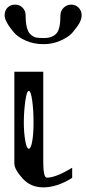

<svg xmlns="http://www.w3.org/2000/svg" viewBox="-20 -810 373 830"><path d="M125 -281.2Q125 -335 119.1 -376Q113.3 -417 104.5 -417Q95.7 -417 89.8 -376Q83 -328.1 83 -281.2Q83 -234.4 89.8 -198.2Q95.7 -167 104.5 -167Q113.3 -167 119.1 -198.2Q125 -228.5 125 -281.2ZM42 -103.5ZM167 -500V-110.4Q167 -42 182.6 -42Q221.7 -42 292 -85V-41Q226.6 0 167 0Q112.3 0 77.1 -39.1Q42 -78.1 42 -103.5V-500ZM333 -743.2Q333 -728.5 323.2 -710Q314.5 -694.3 293 -668.9Q276.4 -649.4 240.2 -633.8Q207 -619.1 168 -619.1Q127 -619.1 92.8 -633.8Q58.6 -648.4 40 -669.9Q21.5 -691.4 10.7 -710.9Q0 -730.5 0 -743.2Q0 -764.6 12.7 -777.3Q25.4 -790 45.9 -790Q64.5 -790 77.1 -777.3Q90.8 -763.7 90.8 -743.2Q90.8 -710 96.7 -689.5Q102.5 -668 114.3 -659.2Q127.9 -648.4 137.7 -647.5Q153.3 -645.5 168.9 -645.5Q206.1 -645.5 223.6 -665Q241.2 -683.6 241.2 -743.2Q241.2 -763.7 255.9 -777.3Q269.5 -790 288.1 -790Q306.6 -790 319.3 -777.3Q333 -763.7 333 -743.2Z"/></svg>

Font: okolaksMetalik
Style: bold
Weight: 700
Width: 7
Version: Version 0.6